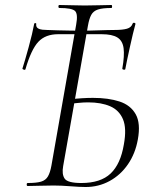

<svg xmlns="http://www.w3.org/2000/svg" viewBox="-20 -745 618 769"><path d="M323 4Q300 4 262 1Q224 -2 195 -2Q166 -2 138.5 -1Q111 0 91 0Q87 0 87 -6Q87 -12 91 -12Q126 -12 144.5 -17.5Q163 -23 172 -38.5Q181 -54 186 -82L285 -646Q293 -689 280.5 -701Q268 -713 218 -713Q214 -713 214 -719Q214 -725 218 -725Q241 -725 266 -724Q291 -723 319 -723Q352 -723 379 -724Q406 -725 426 -725Q429 -725 429 -719Q429 -713 426 -713Q391 -713 372.5 -707Q354 -701 345.5 -685.5Q337 -670 332 -641L233 -80Q227 -47 239 -29.5Q251 -12 306 -12Q383 -12 423 -50Q463 -88 476 -166Q488 -231 472.5 -267.5Q457 -304 421 -319.5Q385 -335 333 -335Q315 -335 295.5 -333Q276 -331 256 -329L258 -347Q284 -350 307.5 -351.5Q331 -353 352 -353Q414 -353 458.5 -338.5Q503 -324 523.5 -287.5Q544 -251 532 -186Q522 -130 492.5 -87Q463 -44 419 -20Q375 4 323 4ZM82 -468Q81 -464 75 -466Q69 -468 70 -471Q74 -483 80.5 -505.5Q87 -528 94.5 -555Q102 -582 108 -607.5Q114 -633 117 -650Q118 -653 122 -652.5Q126 -652 125 -648Q124 -637 131.5 -632Q139 -627 150 -626Q161 -625 168 -625Q187 -624 211 -623.5Q235 -623 259.5 -622.5Q284 -622 302 -622Q321 -622 339.5 -622.5Q358 -623 375 -623.5Q392 -624 408.5 -624.5Q425 -625 440 -625Q471 -625 488.5 -630Q506 -635 511 -650Q513 -655 518.5 -653.5Q524 -652 522 -647Q518 -633 512 -608Q506 -583 500 -555.5Q494 -528 489 -504.5Q484 -481 482 -469Q482 -465 475.5 -466Q469 -467 470 -471Q479 -522 475 -552Q471 -582 450 -595Q429 -608 387 -608H213Q162 -608 133.5 -577.5Q105 -547 82 -468Z"/></svg>

Font: Cormorant Light
Style: Italic
Weight: 300
Italic angle: -10°
Designer: Christian Thalmann (Catharsis Fonts)
Foundry: Catharsis Fonts
Version: Version 4.000